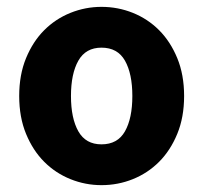

<svg xmlns="http://www.w3.org/2000/svg" viewBox="-20 -528 593 560"><path d="M276 12Q229 12 185.5 -5.5Q142 -23 109 -56Q76 -89 56 -137.5Q36 -186 36 -248Q36 -310 56 -358.5Q76 -407 109 -440Q142 -473 185.5 -490.5Q229 -508 276 -508Q324 -508 367.5 -490.5Q411 -473 444 -440Q477 -407 497 -358.5Q517 -310 517 -248Q517 -186 497 -137.5Q477 -89 444 -56Q411 -23 367.5 -5.5Q324 12 276 12ZM276 -107Q323 -107 344.5 -145Q366 -183 366 -248Q366 -313 344.5 -351Q323 -389 276 -389Q230 -389 208.5 -351Q187 -313 187 -248Q187 -183 208.5 -145Q230 -107 276 -107Z"/></svg>

Font: Giro Regular
Style: Bold
Weight: 700
Designer: Paul D. Hunt
Foundry: Adobe Systems Incorporated
Version: Version 1.000;PS 1.0;hotconv 1.0.88;makeotf.lib2.5.647800